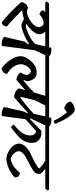

<svg xmlns="http://www.w3.org/2000/svg" viewBox="738 -1736 1000 2517"><g transform="rotate(90 1238.5 -478.0)"><path d="M309 -258Q288 -258 227 -292Q169 -270 122 -271L118 -263Q263 -118 325 -70Q330 -48 315.5 -26.5Q301 -5 277 1Q167 -79 7 -256Q25 -340 90 -343Q107 -332 138 -329Q209 -340 272.5 -388.5Q336 -437 337 -491Q335 -511 319.5 -530Q304 -549 286 -549Q225 -549 168 -494Q142 -501 127.5 -516.5Q113 -532 117 -549Q126 -559 141 -571H14L0 -584Q10 -609 27 -621H600L607 -651Q692 -655 720 -621H833L845 -609Q838 -583 819 -571H704L640 -436L583 -5Q550 4 518 -3.5Q486 -11 463 -32L526 -300L560 -346L551 -358Q497 -318 422 -288Q347 -258 309 -258ZM394 -571Q429 -534 429 -494.5Q429 -455 389.5 -406.5Q350 -358 290 -322Q308 -316 315 -316Q351 -316 434 -354.5Q517 -393 558 -440L588 -571Z M1854 -396Q1854 -297 1768 -217Q1724 -176 1647 -119L1612 -157Q1686 -215 1721 -265.5Q1756 -316 1756 -376.5Q1756 -437 1700 -452Q1604 -367 1543 -311L1502 -5Q1470 4 1438 -3.5Q1406 -11 1383 -32L1443 -293L1465 -336L1458 -343Q1339 -233 1257 -163Q1221 -163 1185.5 -180.5Q1150 -198 1139 -225Q1146 -254 1162 -310Q1075 -230 1026 -193Q994 -194 965 -212.5Q936 -231 931 -250Q961 -292 963 -330Q954 -372 911 -386Q873 -368 848 -329Q823 -290 822 -247Q831 -142 949 -70Q950 -46 930 -25Q910 -4 878 2Q805 -48 761 -120.5Q717 -193 717 -248.5Q717 -304 765 -364Q813 -424 867 -450Q922 -463 970 -454Q1004 -438 1023.5 -406Q1043 -374 1045 -335Q1037 -306 1028 -290L1034 -285Q1120 -347 1194 -427Q1216 -502 1237 -571H705L691 -584Q701 -609 718 -621H1519L1526 -651Q1611 -655 1639 -621H1973L1985 -609Q1978 -583 1959 -571H1624L1532 -376L1540 -368Q1541 -369 1695 -520Q1770 -526 1812 -490.5Q1854 -455 1854 -396ZM1472 -418 1507 -571H1364L1297 -441Q1263 -312 1250 -249L1260 -244Q1359 -315 1472 -418Z M1420 -958Q1449 -958 1487 -912Q1554 -830 1604 -703Q1597 -683 1563 -683Q1512 -792 1450 -857L1401 -818Q1310 -848 1314 -907Q1361 -958 1420 -958Z M1863 -227Q1863 -295 1962 -362Q1969 -366 2011.5 -385.5Q2054 -405 2079.5 -418.5Q2105 -432 2120 -440Q2162 -464 2186 -485L2188 -492Q2167 -525 2086 -571H1870L1857 -584Q1867 -610 1884 -621H2465L2477 -609Q2470 -583 2451 -571H2190Q2231 -545 2262 -504Q2266 -460 2234 -426Q2199 -400 2157.5 -377.5Q2116 -355 2076.5 -334.5Q2037 -314 2026 -308Q1962 -262 1963 -224Q1963 -193 1988.5 -164Q2014 -135 2062 -116Q2117 -126 2164 -159.5Q2211 -193 2242 -237Q2304 -240 2308 -173Q2266 -129 2195.5 -95.5Q2125 -62 2050 -61Q1970 -76 1916.5 -124.5Q1863 -173 1863 -227Z"/></g></svg>

Font: Tillana Medium
Style: Regular
Weight: 500
Designer: Lipi Raval (Devanagari, Latin), Jonny Pinhorn (Latin)
Foundry: Indian Type Foundry
Version: Version 2.003;PS 1.0;hotconv 1.0.79;makeotf.lib2.5.61930; tt